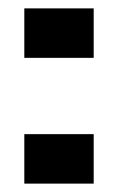

<svg xmlns="http://www.w3.org/2000/svg" viewBox="-20 -438 281 458"><path d="M38 -300V-418H203.5V-300ZM38 0V-118H203.5V0Z"/></svg>

Font: Big Shoulders Stencil Text Thin
Style: Bold
Weight: 700
Version: Version 2.001